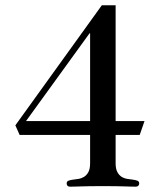

<svg xmlns="http://www.w3.org/2000/svg" viewBox="-20 -698 626 720"><path d="M77.6 -244.1H317.9V-573.2H315.9ZM413.6 -244.1H522L503.9 -191.9H413.6V-85.9Q413.6 -64.5 420.2 -52.5Q426.8 -40.5 436.5 -34.7Q446.3 -28.8 457.8 -27.1Q469.2 -25.4 479 -24.2Q488.8 -22.9 495.4 -20.3Q502 -17.6 502 -9.8Q502 -5.4 498.8 -1.7Q495.6 2 488.8 2Q480 2 470.2 1.7Q460.4 1.5 446.5 1Q432.6 0.5 413.3 0.2Q394 0 365.7 0Q337.4 0 318.1 0.2Q298.8 0.5 284.9 1Q271 1.5 261.2 1.7Q251.5 2 242.7 2Q235.8 2 232.9 -1.7Q230 -5.4 230 -9.8Q230 -17.6 236.6 -20.3Q243.2 -22.9 252.9 -24.2Q262.7 -25.4 273.9 -27.1Q285.2 -28.8 294.9 -34.7Q304.7 -40.5 311.3 -52.5Q317.9 -64.5 317.9 -85.9V-191.9H53.7L37.6 -228L361.8 -678.2H413.6Z"/></svg>

Font: XB Zar
Style: Regular
Weight: 400
Designer: Behnam
Foundry: Irmug
Version: Version 8.005 2009